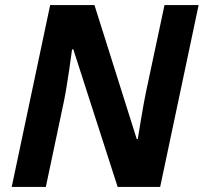

<svg xmlns="http://www.w3.org/2000/svg" viewBox="-20 -734 800 754"><path d="M26 0H160L231 -336C245 -404 261 -525 263 -540H268L442 0H609L760 -714H626L554 -376C542 -319 528 -230 521 -188H517L351 -714H177Z"/></svg>

Font: Noto Sans
Style: Bold Italic
Weight: 700
Italic angle: -12°
Designer: Monotype Design Team
Foundry: Monotype Imaging Inc.
Version: Version 2.013